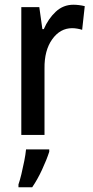

<svg xmlns="http://www.w3.org/2000/svg" viewBox="-20 -570 391 811"><path d="M290 -550Q301 -550 313.5 -548.5Q326 -547 338 -544L327 -444Q318 -447 306.5 -449Q295 -451 285 -451Q234 -451 200.5 -404Q167 -357 168 -281V0H70V-540H146L159 -447H165Q184 -491 215.5 -520.5Q247 -550 290 -550ZM188 71Q177 105 157.5 147Q138 189 116 221H58V209Q64 192 70.5 165Q77 138 82.5 110Q88 82 90 61H188Z"/></svg>

Font: Noto Sans Telugu Condensed Medium
Style: Regular
Weight: 500
Width: 3
Designer: Jelle Bosma - Monotype Design Team
Foundry: Monotype Imaging Inc.
Version: Version 2.005; ttfautohint (v1.8.4.7-5d5b)